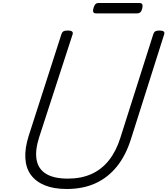

<svg xmlns="http://www.w3.org/2000/svg" viewBox="-20 -1238 1113 1277"><path d="M424 19Q338 19 278 -5.5Q218 -30 185 -75.5Q152 -121 148.5 -187Q145 -253 171 -335L389 -1012Q393 -1024 402 -1029.5Q411 -1035 431 -1035Q450 -1035 458.5 -1029Q467 -1023 463 -1010L241 -327Q212 -237 223.5 -175Q235 -113 287 -81.5Q339 -50 431 -50Q520 -50 588 -80.5Q656 -111 704.5 -172Q753 -233 781 -323L1000 -1012Q1004 -1024 1013 -1029.5Q1022 -1035 1041 -1035Q1080 -1035 1072 -1010L852 -316Q817 -204 757 -130Q697 -56 614 -18.5Q531 19 424 19ZM620 -1149Q604 -1149 600.5 -1158Q597 -1167 601 -1182Q606 -1200 613.5 -1209Q621 -1218 636 -1218H907Q923 -1218 926.5 -1208Q930 -1198 926 -1182Q922 -1165 914 -1157Q906 -1149 891 -1149Z"/></svg>

Font: Playwrite CO Light
Style: Regular
Weight: 300
Version: Version 1.002